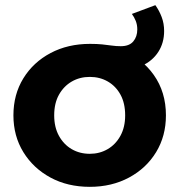

<svg xmlns="http://www.w3.org/2000/svg" viewBox="-20 -716 695 744"><path d="M328 8Q242 8 175.5 -28Q109 -64 70.5 -126.5Q32 -189 32 -269Q32 -350 70.5 -412.5Q109 -475 176 -510.5Q243 -546 329 -546Q356 -546 375.5 -544Q395 -542 412.5 -539.5Q430 -537 448 -537Q481 -537 496.5 -555.5Q512 -574 512 -602Q512 -620 506 -635Q500 -650 491 -662L582 -696Q597 -675 606.5 -650Q616 -625 616 -596Q616 -550 593.5 -515Q571 -480 530.5 -461.5Q490 -443 436 -443Q413 -443 391 -445.5Q369 -448 348 -452L449 -523Q529 -492 576 -425.5Q623 -359 623 -269Q623 -189 585 -126.5Q547 -64 480 -28Q413 8 328 8ZM328 -120Q366 -120 397 -138Q428 -156 446.5 -189.5Q465 -223 465 -269Q465 -316 447 -349Q429 -382 398 -400Q367 -418 328 -418Q289 -418 258 -400Q227 -382 208.5 -349Q190 -316 190 -269Q190 -223 208.5 -189.5Q227 -156 258 -138Q289 -120 328 -120Z"/></svg>

Font: MOST Montserrat
Style: Bold
Weight: 700
Designer: Julieta Ulanovsky
Foundry: Julieta Ulanovsky
Version: Version 8.000;March 11, 2024;FontCreator 15.0.0.2926 64-bit